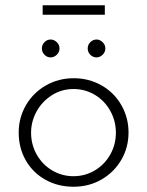

<svg xmlns="http://www.w3.org/2000/svg" viewBox="-20 -701 559 729"><path d="M260 -404Q318 -404 366 -376.5Q414 -349 441 -301.5Q468 -254 468 -198Q468 -141 440.5 -94Q413 -47 365.5 -19.5Q318 8 259 8Q200 8 152.5 -18.5Q105 -45 78 -92Q51 -139 51 -198Q51 -254 78.5 -301.5Q106 -349 154 -376.5Q202 -404 260 -404ZM259 -32Q303 -32 340 -54Q377 -76 398.5 -114Q420 -152 420 -197Q420 -242 398.5 -280.5Q377 -319 340 -341Q303 -363 259 -363Q214 -363 177 -339.5Q140 -316 119 -278Q98 -240 98 -197Q98 -152 119.5 -114Q141 -76 178 -54Q215 -32 259 -32ZM172 -551Q185 -551 195.5 -541Q206 -531 206 -517Q206 -503 195.5 -493Q185 -483 172 -483Q159 -483 149 -493Q139 -503 139 -517Q139 -531 149 -541Q159 -551 172 -551ZM347 -551Q359 -551 369.5 -541Q380 -531 380 -517Q380 -503 369.5 -493Q359 -483 347 -483Q333 -483 323 -493Q313 -503 313 -517Q313 -531 323 -541Q333 -551 347 -551ZM378 -681V-645H142V-681Z"/></svg>

Font: Josefin Sans Light
Style: Regular
Weight: 300
Designer: Santiago Orozco
Foundry: Typemade
Version: Version 2.000